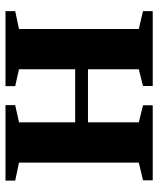

<svg xmlns="http://www.w3.org/2000/svg" viewBox="40 -602 563 682"><g transform="rotate(90 321.0 -261.5)"><path d="M20 0V-34.5L83.5 -48V-473.5L20 -488.5V-523H286V-488.5L226.5 -473.5V-293H415V-473.5L354.5 -488.5V-523H621V-488.5L558 -473.5V-48L622 -34.5V0H354V-34.5L415 -48V-247.5H226.5V-48L286.5 -34.5V0Z"/></g></svg>

Font: Merriweather 96pt
Style: Bold
Weight: 700
Version: Version 2.100